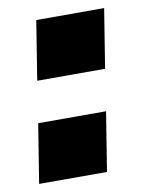

<svg xmlns="http://www.w3.org/2000/svg" viewBox="-65 -552 446 599"><g transform="rotate(-10 158.5 -252.5)"><path d="M61 -318 91 -505H306L276 -318ZM11 0 41 -187H256L226 0Z"/></g></svg>

Font: Nunito Sans 7pt Black
Style: Italic
Weight: 900
Italic angle: -9°
Version: Version 3.101;gftools[0.9.27]